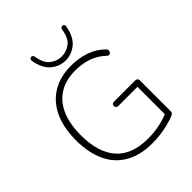

<svg xmlns="http://www.w3.org/2000/svg" viewBox="-256 -1077 1230 1230"><g transform="rotate(-45 359.0 -462.5)"><path d="M402 8Q293 8 218 -34.5Q143 -77 105 -158Q67 -239 67 -353Q67 -437 88 -503.5Q109 -570 149.5 -616.5Q190 -663 248.5 -688Q307 -713 381 -713Q451 -713 512 -692Q573 -671 616 -627Q622 -621 623 -614.5Q624 -608 621.5 -602Q619 -596 614 -592Q609 -588 602.5 -588.5Q596 -589 590 -595Q547 -636 494.5 -654Q442 -672 380 -672Q294 -672 234 -634.5Q174 -597 143 -525.5Q112 -454 112 -353Q112 -197 184 -115Q256 -33 401 -33Q457 -33 507 -43.5Q557 -54 600 -73L588 -35V-316H415Q405 -316 399.5 -321.5Q394 -327 394 -336Q394 -345 399.5 -350Q405 -355 415 -355H607Q617 -355 622.5 -349.5Q628 -344 628 -334V-57Q628 -49 625.5 -43Q623 -37 617 -34Q578 -16 518 -4Q458 8 402 8ZM383 -760Q329 -760 285 -796Q241 -832 227 -913Q226 -922 231 -927.5Q236 -933 243 -933Q247 -933 250.5 -931Q254 -929 256.5 -925.5Q259 -922 260 -916Q271 -849 306 -822.5Q341 -796 383 -796Q425 -796 460.5 -822.5Q496 -849 506 -916Q507 -922 509.5 -925.5Q512 -929 516 -931Q520 -933 523 -933Q530 -933 535.5 -927.5Q541 -922 539 -913Q525 -832 481 -796Q437 -760 383 -760Z"/></g></svg>

Font: Nunito ExtraLight
Style: Regular
Weight: 200
Designer: Vernon Adams
Foundry: Vernon Adams
Version: Version 3.602